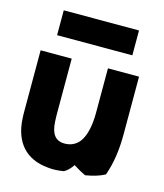

<svg xmlns="http://www.w3.org/2000/svg" viewBox="-107 -765 739 865"><g transform="rotate(15 263.0 -332.0)"><path d="M434 -684H83V-568H434ZM368 9C403 3 432 -5 458 -19C478 -75 488 -137 488 -213V-483H343V-274C343 -217 332 -169 314 -143C300 -121 275 -105 242 -105C198 -105 178 -133 175 -191C174 -208 174 -225 174 -243V-483H29V-203C29 -190 29 -176 30 -164C36 -56 93 10 198 19C222 22 246 20 271 16C288 7 300 -7 311 -23C331 -10 349 0 368 9Z"/></g></svg>

Font: Bluebird
Style: SfBdNrw
Weight: 700
Designer: Jasper
Foundry: Cannot Into Space Fonts
Version: Version 0.98